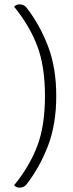

<svg xmlns="http://www.w3.org/2000/svg" viewBox="-20 -743 334 884"><path d="M102 106Q97 113 88 117Q79 121 70 121Q55 121 45 110Q116 23 151.5 -70.5Q187 -164 187 -301Q187 -438 151.5 -531.5Q116 -625 45 -712Q55 -723 70 -723Q79 -723 88 -719Q97 -715 102 -708Q164 -628 201.5 -529Q239 -430 239 -301Q239 -172 201.5 -73Q164 26 102 106Z"/></svg>

Font: K2D Thin
Style: Regular
Weight: 100
Designer: Katatrad Aksorn Co.,Ltd.
Foundry: Cadson Demak Co.,Ltd.
Version: Version 1.000; ttfautohint (v1.6)